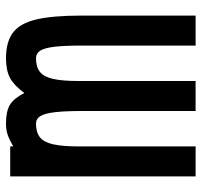

<svg xmlns="http://www.w3.org/2000/svg" viewBox="-36 -636 672 640"><g transform="rotate(-90 300.0 -316.0)"><path d="M32 0V-618H132V-608Q155 -621 171 -626.5Q187 -632 208 -632Q249 -632 270.5 -619Q292 -606 310 -571Q336 -606 361 -619Q386 -632 426 -632Q480 -632 511 -609Q542 -586 555 -531.5Q568 -477 568 -383V0H468V-383Q468 -439 464 -471.5Q460 -504 451 -518Q442 -532 426 -532Q397 -532 380.5 -519Q364 -506 357 -475Q350 -444 350 -391V0H250V-377Q250 -435 246 -469Q242 -503 233 -517.5Q224 -532 208 -532Q179 -532 162.5 -519Q146 -506 139 -475Q132 -444 132 -391V0Z"/></g></svg>

Font: Victor Mono
Style: Bold
Weight: 700
Monospace: yes
Designer: Rune Bjørnerås
Version: Version 1.561;gftools[0.9.30]